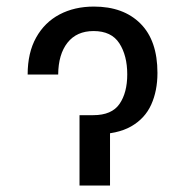

<svg xmlns="http://www.w3.org/2000/svg" viewBox="-20 -573 572 593"><path d="M65.4 -342.8Q65.4 -410.2 91.6 -457Q117.7 -503.9 163.8 -528.3Q210 -552.7 270 -552.7Q361.3 -552.7 413.8 -500.2Q466.3 -447.8 466.3 -347.7Q466.3 -292.5 447 -249.8Q427.7 -207 385 -182.6Q342.3 -158.2 272.5 -158.2H247.1V-217.3H268.1Q325.2 -217.3 349.1 -252Q373 -286.6 373 -343.3Q373 -401.4 348.6 -439.2Q324.2 -477.1 269 -477.1Q216.8 -477.1 188.5 -441.2Q160.2 -405.3 159.7 -342.8ZM225.6 -217.3H319.8V0H225.6Z"/></svg>

Font: V-Inter
Style: Regular-375
Weight: 375
Designer: Rasmus Andersson
Foundry: rsms
Version: Version 4.000;git-4146feb